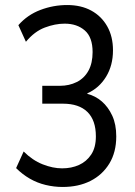

<svg xmlns="http://www.w3.org/2000/svg" viewBox="-20 -734 538 763"><path d="M229 9Q195 9 161.5 1Q128 -7 98.5 -24Q69 -41 44 -66L74 -132Q109 -97 149.5 -81Q190 -65 227 -65Q264 -65 294 -78.5Q324 -92 342.5 -120Q361 -148 361 -192Q361 -256 327.5 -289Q294 -322 230 -322H148V-393H218Q255 -393 285 -408Q315 -423 331.5 -453Q348 -483 348 -527Q348 -586 317 -613Q286 -640 237 -640Q199 -640 158 -624.5Q117 -609 83 -568L53 -634Q89 -675 140.5 -694.5Q192 -714 247 -714Q302 -714 342.5 -692Q383 -670 406 -629.5Q429 -589 429 -534Q429 -474 401.5 -429Q374 -384 327 -363V-361Q359 -353 384.5 -331Q410 -309 426 -274.5Q442 -240 442 -192Q442 -129 414.5 -84Q387 -39 339.5 -15Q292 9 229 9Z"/></svg>

Font: Nunito Sans 7pt Condensed
Style: Regular
Weight: 400
Width: 3
Designer: Vernon Adams
Foundry: Vernon Adams
Version: Version 3.101;gftools[0.9.27]